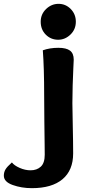

<svg xmlns="http://www.w3.org/2000/svg" viewBox="-150 -727 454 1000"><path d="M154 -478Q195 -478 214.5 -463.5Q234 -449 234 -416Q234 -411 232 -373Q230 -335 228.5 -282.5Q227 -230 227 -190Q227 -160 229 -73Q231 14 231 72Q231 160 175.5 206.5Q120 253 16 253Q-38 253 -84 236.5Q-130 220 -130 188Q-130 170 -121.5 155.5Q-113 141 -88 119Q-76 135 -47.5 147.5Q-19 160 9 160Q42 160 62.5 141Q83 122 83 79Q83 73 82.5 26Q82 -21 81 -93Q80 -165 80 -231Q80 -374 73 -465Q109 -478 154 -478ZM153 -520Q115 -520 88.5 -546.5Q62 -573 62 -614Q62 -653 90 -680Q118 -707 155 -707Q192 -707 218.5 -680Q245 -653 245 -614Q245 -574 217 -547Q189 -520 153 -520Z"/></svg>

Font: Overlock
Style: Black
Weight: 900
Designer: Dario Muhafara
Foundry: Dario Manuel Muhafara
Version: Version 1.001